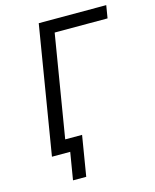

<svg xmlns="http://www.w3.org/2000/svg" viewBox="-130 -822 859 1066"><g transform="rotate(-15 300.0 -289.0)"><path d="M155 157 181 0H76L197 -735H585L573 -662H269L172 -74H269L231 157Z"/></g></svg>

Font: Iosevka Extended
Style: Italic
Weight: 400
Width: 7
Italic angle: -9°
Monospace: yes
Designer: Belleve Invis
Foundry: Belleve Invis
Version: Version 32.5.0; ttfautohint (v1.8.4)